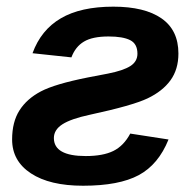

<svg xmlns="http://www.w3.org/2000/svg" viewBox="-20 -559 596 588"><path d="M17.1 -131.8Q17.1 -185.5 39.6 -220.9Q62 -256.3 105.2 -279.1Q148.4 -301.8 249 -321.8L310.1 -333.5Q357.4 -342.8 379.2 -356.7Q400.9 -370.6 400.9 -394.5Q400.9 -424.8 378.7 -436Q356.4 -447.3 312.5 -447.3Q263.2 -447.3 237.1 -431.6Q210.9 -416 198.7 -383.3L79.6 -396Q105.5 -467.3 166.3 -502.9Q227.1 -538.6 327.1 -538.6Q422.9 -538.6 474.6 -502.7Q526.4 -466.8 526.4 -395Q526.4 -346.7 502.2 -313.2Q478 -279.8 432.1 -257.8Q386.2 -235.8 254.9 -207.5Q197.8 -195.3 171.4 -178.5Q145 -161.6 145 -136.2Q145 -81.1 242.7 -81.1Q295.4 -81.1 327.1 -96.7Q358.9 -112.3 378.9 -149.9L496.1 -131.8Q465.3 -55.2 405 -22.7Q344.7 9.8 234.4 9.8Q132.3 9.8 74.7 -28.1Q17.1 -65.9 17.1 -131.8Z"/></svg>

Font: Liberation Sans
Style: Bold Italic
Weight: 700
Italic angle: -12°
Designer: Steve Matteson
Foundry: Ascender Corporation
Version: Version 2.1.5